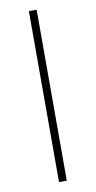

<svg xmlns="http://www.w3.org/2000/svg" viewBox="-83 -744 391 782"><g transform="rotate(-10 112.5 -353.5)"><path d="M127.9 0H95.7V-707H127.9Z"/></g></svg>

Font: Pretendard JP Thin
Style: Regular
Weight: 100
Designer: Base glyphs from Inter by Rasmus Andersson; Hangeul glyphs from Noto Sans CJK(Source Han Sans) by Jang Soo-young and Kan
Foundry: Kil Hyung-jin
Version: Version 1.309